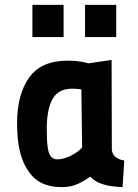

<svg xmlns="http://www.w3.org/2000/svg" viewBox="-20 -758 568 788"><path d="M113 -738H241V-606H113ZM329 -738H457V-606H329ZM439 -143Q441 -124 454.5 -113.5Q468 -103 490 -99L483 10Q431 8 400 -2.5Q369 -13 350 -33Q329 -17 300 -3.5Q271 10 235 10Q159 10 118.5 -29.5Q78 -69 61 -139Q55 -165 52.5 -195Q50 -225 50 -255Q51 -373 100.5 -441Q150 -509 257 -509Q286 -509 306 -506Q326 -503 343 -498L438 -512ZM215 -104Q229 -104 244.5 -108.5Q260 -113 274 -120.5Q288 -128 299.5 -136.5Q311 -145 317 -153L314 -391Q296 -394 276 -394Q220 -394 196.5 -353Q173 -312 172 -237Q172 -207 173 -182.5Q174 -158 178 -141Q186 -104 215 -104Z"/></svg>

Font: Panefresco 999wt
Style: Regular
Weight: 900
Version: Version 1.001